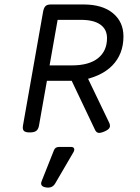

<svg xmlns="http://www.w3.org/2000/svg" viewBox="-20 -600 640 877"><path d="M212.4 -579.6Q195.8 -579.6 188 -572.3Q180.2 -564.9 176.8 -546.4L85 -26.9Q82 -9.8 88.9 -2.4Q95.7 4.9 115.7 4.9H116.7Q136.2 4.9 145.8 -2.4Q155.3 -9.8 158.2 -26.9L194.3 -231H340.3Q441.4 -248 492.7 -300.5Q543.9 -353 543.9 -433.6Q543.9 -500 495.8 -539.8Q447.8 -579.6 361.3 -579.6ZM304.2 -237.8 414.1 -6.8Q419.9 5.4 429.7 6.8Q439.5 8.3 458.5 0Q477.1 -8.3 481 -18.1Q484.9 -27.8 477.5 -42L379.9 -245.1ZM468.8 -425.8Q468.8 -367.2 427.7 -334.2Q386.7 -301.3 308.1 -301.3H206.5L243.2 -509.3H350.1Q407.7 -509.3 438.2 -487.8Q468.8 -466.3 468.8 -425.8ZM249 71.3Q231.9 71.3 226.1 86.9L170.4 227.1Q160.2 252 191.4 256.3Q218.8 260.3 231.9 238.3L314.9 96.2Q321.3 85.4 318.4 78.4Q315.4 71.3 305.7 71.3Z"/></svg>

Font: Courier Prime Sans
Style: Regular
Weight: 300
Italic angle: -10°
Designer: Alan Dague-Greene
Foundry: Quote-Unquote Apps
Version: Version 3.23